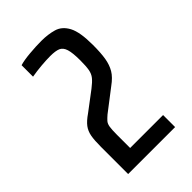

<svg xmlns="http://www.w3.org/2000/svg" viewBox="-134 -849 474 474"><g transform="rotate(-45 103.5 -612.0)"><path d="M23 -420V-515Q23 -538 25.5 -551.5Q28 -565 35.5 -575Q43 -585 59 -596L108 -633Q121 -643 127.5 -651Q134 -659 136 -670.5Q138 -682 138 -702Q138 -728 134 -741Q130 -754 120.5 -758Q111 -762 93 -762Q80 -762 62 -760.5Q44 -759 27 -756V-796Q40 -800 62.5 -802Q85 -804 104 -804Q127 -804 146 -798.5Q165 -793 176 -772.5Q187 -752 187 -707Q187 -679 184 -661Q181 -643 173 -629.5Q165 -616 147 -603L91 -560Q84 -554 79.5 -549Q75 -544 73.5 -535Q72 -526 72 -508V-462H187V-420Z"/></g></svg>

Font: Saira UltraCondensed Medium
Style: Regular
Weight: 500
Width: 1
Designer: Hector Gatti with collaboration of the Omnibus-Type team
Foundry: Omnibus-Type
Version: Version 1.101